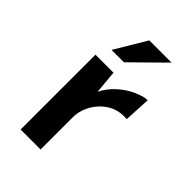

<svg xmlns="http://www.w3.org/2000/svg" viewBox="-189 -693 769 769"><g transform="rotate(45 195.5 -308.5)"><path d="M179 -424 190 -304 186 -321Q204 -359 235 -386.5Q266 -414 299.5 -428.5Q333 -443 354 -443L348 -330Q300 -334 265 -312.5Q230 -291 210 -255.5Q190 -220 190 -181V0H77V-424ZM315 -617 179 -483H109L189 -617Z"/></g></svg>

Font: Reem Kufi Fun Medium
Style: Regular
Weight: 500
Designer: Khaled Hosny
Version: Version 1.005